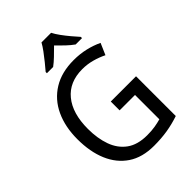

<svg xmlns="http://www.w3.org/2000/svg" viewBox="-269 -1066 1199 1199"><g transform="rotate(-45 330.5 -467.0)"><path d="M371 -377H594V-26Q541 -8 486.5 1Q432 10 367 10Q264 10 195.5 -36Q127 -82 92 -164.5Q57 -247 57 -358Q57 -467 95.5 -549.5Q134 -632 208.5 -678Q283 -724 390 -724Q445 -724 494 -712.5Q543 -701 585 -681L552 -605Q516 -623 474 -634.5Q432 -646 388 -646Q274 -646 211.5 -570Q149 -494 149 -357Q149 -273 172.5 -207.5Q196 -142 247.5 -104.5Q299 -67 383 -67Q423 -67 452.5 -72Q482 -77 507 -84V-299H371ZM411 -944Q422 -922 442 -894.5Q462 -867 484 -841Q506 -815 524 -795V-784H468Q444 -801 418.5 -825Q393 -849 368 -875Q342 -849 317 -825Q292 -801 269 -784H214V-795Q232 -816 253.5 -842.5Q275 -869 294.5 -895.5Q314 -922 326 -944Z"/></g></svg>

Font: Noto Sans SemiCondensed
Style: Regular
Weight: 400
Width: 4
Designer: Monotype Design Team
Foundry: Monotype Imaging Inc.
Version: Version 2.013; ttfautohint (v1.8.4.7-5d5b)